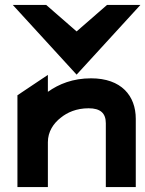

<svg xmlns="http://www.w3.org/2000/svg" viewBox="-20 -762 592 782"><path d="M292 -458 552 -742H416L292 -634L168 -742H32ZM533 -278C533 -372 474 -443 351 -443C277 -443 220 -420 175 -388V-457L51 -374V0H175V-183C175 -226 198 -260 228 -283C254 -304 291 -321 341 -321C389 -321 411 -301 411 -260V0H533Z"/></svg>

Font: Charger
Style: Hemi
Weight: 900
Designer: Jasper
Foundry: Cannot Into Space Fonts
Version: Version 0.99